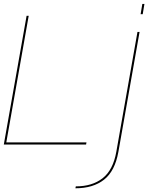

<svg xmlns="http://www.w3.org/2000/svg" viewBox="-21 -758 813 1007"><path d="M-1 0 118.5 -675H129.5L12 -11H432.5L430.5 0ZM374.5 229.5 376.5 219.5Q462.5 219.5 517.2 176.8Q572 134 589 38.5L700 -590.5H711L600 38Q582 139.5 524.5 184.5Q467 229.5 374.5 229.5ZM725.5 -737.5H736.5L727.5 -683.5H716.5Z"/></svg>

Font: Anybody ExtraExpanded Thin
Style: Italic
Weight: 100
Width: 8
Italic angle: -10°
Designer: Tyler Finck
Foundry: Etcetera Type Company
Version: Version 1.010; ttfautohint (v1.8.3) -l 8 -r 50 -G 200 -x 14 